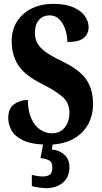

<svg xmlns="http://www.w3.org/2000/svg" viewBox="-20 -744 531 1001"><path d="M232 10Q148 10 102.5 -11.5Q57 -33 40 -64.5Q23 -96 23 -128Q23 -180 54.5 -201.5Q86 -223 125 -223Q126 -163 144 -124.5Q162 -86 190.5 -67.5Q219 -49 249 -49Q294 -49 318 -80Q342 -111 342 -156Q342 -210 303.5 -241.5Q265 -273 198 -307Q108 -352 74.5 -405Q41 -458 41 -530Q41 -590 69.5 -633.5Q98 -677 147 -700.5Q196 -724 257 -724Q321 -724 362 -706Q403 -688 422.5 -660Q442 -632 442 -603Q442 -568 417 -546.5Q392 -525 331 -525Q331 -558 320.5 -590Q310 -622 289.5 -643Q269 -664 239 -664Q205 -664 183.5 -640.5Q162 -617 162 -571Q162 -545 173 -522Q184 -499 215 -475.5Q246 -452 305 -424Q396 -380 430.5 -328.5Q465 -277 465 -202Q465 -138 436 -90Q407 -42 355 -16Q303 10 232 10ZM221 237Q209 237 185 234Q161 231 146 226V168Q179 176 202 176Q226 176 239.5 167Q253 158 253 130Q253 101 235.5 92Q218 83 191 80L208 -9H258L250 35Q290 39 316 63Q342 87 342 127Q342 180 307.5 208.5Q273 237 221 237Z"/></svg>

Font: Noto Serif Myanmar ExtraCondensed ExtraBold
Style: Regular
Weight: 800
Width: 2
Designer: Ben Mitchell and the Monotype Design Team
Foundry: Monotype Imaging Inc.
Version: Version 2.106; ttfautohint (v1.8.4.7-5d5b)